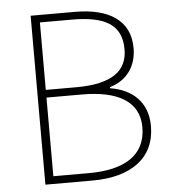

<svg xmlns="http://www.w3.org/2000/svg" viewBox="-52 -774 736 822"><g transform="rotate(-5 316.0 -363.0)"><path d="M110 0H313C478 0 582 -73 582 -211C582 -312 518 -372 422 -387V-392C497 -414 537 -473 537 -550C537 -670 445 -726 300 -726H110ZM147 -404V-694H285C425 -694 498 -655 498 -548C498 -458 436 -404 278 -404ZM147 -33V-371H300C455 -371 545 -319 545 -209C545 -87 451 -33 300 -33Z"/></g></svg>

Font: Source Han Sans CN ExtraLight
Style: Regular
Weight: 250
Designer: Ryoko NISHIZUKA (kana & ideographs); Paul D. Hunt (Latin, Greek & Cyrillic); Wenlong ZHANG (bopomofo); Sandoll Communica
Foundry: Adobe Systems Incorporated
Version: Version 1.004;PS 1.004;hotconv 16.6.51;makeotf.lib2.5.65220